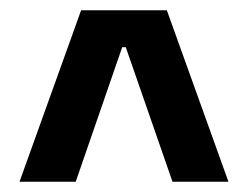

<svg xmlns="http://www.w3.org/2000/svg" viewBox="-20 -659 484 374"><path d="M138 -639H305L425 -305H316L225 -567H218L127.5 -305H18Z"/></svg>

Font: Anek Gujarati Medium SemiBold
Style: Regular
Weight: 600
Version: Version 1.003